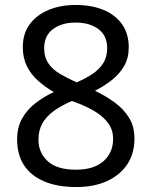

<svg xmlns="http://www.w3.org/2000/svg" viewBox="-20 -744 612 774"><path d="M285 -724Q348 -724 396 -704.5Q444 -685 471.5 -647Q499 -609 499 -553Q499 -510 480.5 -478Q462 -446 431 -421.5Q400 -397 363 -378Q407 -357 443 -330.5Q479 -304 500.5 -269Q522 -234 522 -185Q522 -125 493 -81.5Q464 -38 411.5 -14Q359 10 288 10Q211 10 157.5 -13Q104 -36 76.5 -78.5Q49 -121 49 -182Q49 -231 69.5 -267Q90 -303 124 -329Q158 -355 197 -373Q162 -393 133.5 -418.5Q105 -444 88.5 -477Q72 -510 72 -554Q72 -609 100 -646.5Q128 -684 176 -704Q224 -724 285 -724ZM135 -181Q135 -129 172 -94.5Q209 -60 286 -60Q359 -60 397.5 -94.5Q436 -129 436 -184Q436 -219 417.5 -245.5Q399 -272 365.5 -293Q332 -314 286 -331L270 -337Q226 -318 196 -296Q166 -274 150.5 -246Q135 -218 135 -181ZM284 -653Q229 -653 193.5 -626.5Q158 -600 158 -550Q158 -513 175.5 -488Q193 -463 223 -445.5Q253 -428 289 -412Q324 -427 351.5 -445Q379 -463 395.5 -488.5Q412 -514 412 -550Q412 -600 377 -626.5Q342 -653 284 -653Z"/></svg>

Font: lguzrati15
Style: Book
Weight: 400
Designer: Jelle Bosma - Monotype Design Team, Universal Thirst
Foundry: Monotype Imaging Inc.
Version: Version 2.106